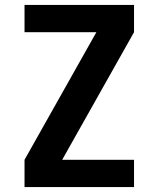

<svg xmlns="http://www.w3.org/2000/svg" viewBox="-20 -755 640 775"><path d="M79 0V-110L369 -625H79V-735H521V-625L231 -110H521V0Z"/></svg>

Font: Iosevka Custom XBdEx
Style: Regular
Weight: 800
Width: 7
Monospace: yes
Designer: Belleve Invis
Foundry: Belleve Invis
Version: Version 11.2.4; ttfautohint (v1.8.4)